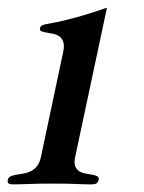

<svg xmlns="http://www.w3.org/2000/svg" viewBox="-63 -482 379 504"><path d="M134.3 -69.8Q130.9 -54.2 134.5 -45.4Q138.2 -36.6 145.5 -32.2Q152.8 -27.8 162.1 -26.4Q171.4 -24.9 179.4 -23.4Q187.5 -22 192.4 -19.3Q197.3 -16.6 195.8 -9.8Q194.3 -2.9 189.9 -0.5Q185.5 2 177.2 2Q168 2 158.4 1.7Q148.9 1.5 137.2 1Q125.5 0.5 110.4 0.2Q95.2 0 74.7 0Q54.2 0 38.8 0.2Q23.4 0.5 11.5 1Q-0.5 1.5 -10 1.7Q-19.5 2 -28.8 2Q-37.1 2 -40.5 -0.5Q-43.9 -2.9 -42.5 -9.8Q-41 -16.6 -34.9 -19.3Q-28.8 -22 -20.3 -23.4Q-11.7 -24.9 -2 -26.4Q7.8 -27.8 17.1 -32.2Q26.4 -36.6 33.7 -45.4Q41 -54.2 44.4 -69.8L103 -346.2Q106.4 -362.8 103 -372.3Q99.6 -381.8 92.5 -386.7Q85.4 -391.6 76.2 -393.3Q66.9 -395 58.8 -396.5Q50.8 -397.9 45.7 -400.1Q40.5 -402.3 42 -408.2Q43 -412.6 45.9 -414.6Q48.8 -416.5 55.9 -418.2Q63 -419.9 75.2 -421.9Q87.4 -423.8 106.4 -428.5Q125.5 -433.1 152.8 -440.9Q180.2 -448.7 217.8 -461.9Z"/></svg>

Font: XB Zar
Style: Italic
Weight: 400
Italic angle: -12°
Designer: Behnam
Foundry: Irmug
Version: Version 8.005 2009